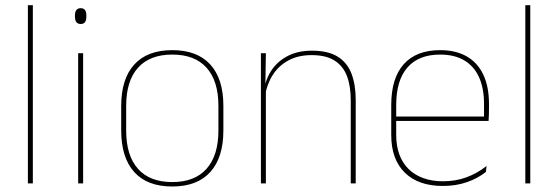

<svg xmlns="http://www.w3.org/2000/svg" viewBox="-20 -684 2082 716"><path d="M84 0V-664.5H102.5V0Z M271.5 0V-485.5H290V0ZM281 -594.5Q270.5 -594.5 265 -601.2Q259.5 -608 259.5 -622V-626.5Q259.5 -640 265 -646.8Q270.5 -653.5 281 -653.5Q291.5 -653.5 296.8 -646.8Q302 -640 302 -626.5V-622Q302 -608 296.8 -601.2Q291.5 -594.5 281 -594.5Z M622.5 11.5Q529 11.5 480.5 -42.5Q432 -96.5 432 -197.5V-289Q432 -390 480.8 -443.5Q529.5 -497 622.5 -497Q715.5 -497 764.2 -443.5Q813 -390 813 -289V-197.5Q813 -96.5 764.2 -42.5Q715.5 11.5 622.5 11.5ZM622.5 -5Q706 -5 750.2 -54.5Q794.5 -104 794.5 -197.5V-289Q794.5 -382 750.5 -431.2Q706.5 -480.5 622.5 -480.5Q538.5 -480.5 494.5 -431.2Q450.5 -382 450.5 -289V-197.5Q450.5 -104 494.5 -54.5Q538.5 -5 622.5 -5Z M1288 0V-310Q1288 -363 1273.8 -400.5Q1259.5 -438 1227.5 -458.2Q1195.5 -478.5 1142 -478.5Q1092.5 -478.5 1055.8 -458.8Q1019 -439 997 -404.2Q975 -369.5 968 -325L959 -344H964.5Q969 -385 990.8 -419.2Q1012.5 -453.5 1051 -474.2Q1089.5 -495 1143 -495Q1203.5 -495 1239.2 -472.8Q1275 -450.5 1290.8 -409.2Q1306.5 -368 1306.5 -311V0ZM953 0V-485.5H971.5L969.5 -358.5H971.5V0Z M1631.5 9.5Q1540 9.5 1489.5 -40.2Q1439 -90 1439 -180.5V-292.5Q1439 -392.5 1485.8 -444.8Q1532.5 -497 1621.5 -497Q1680 -497 1720.8 -473.5Q1761.5 -450 1782.5 -405.2Q1803.5 -360.5 1803.5 -296.5V-279.5Q1803.5 -268.5 1803.2 -257.5Q1803 -246.5 1802 -233H1785Q1785 -250.5 1785 -266.5Q1785 -282.5 1785 -296Q1785 -355.5 1766.2 -396.5Q1747.5 -437.5 1711 -459Q1674.5 -480.5 1621.5 -480.5Q1541.5 -480.5 1499.5 -432.5Q1457.5 -384.5 1457.5 -292.5V-243.5V-239.5V-181Q1457.5 -140 1469.2 -108Q1481 -76 1503.5 -53.8Q1526 -31.5 1558.5 -19.8Q1591 -8 1632 -8Q1679.5 -8 1719.5 -22.8Q1759.5 -37.5 1794.5 -65L1792 -43Q1762.5 -19 1721.5 -4.8Q1680.5 9.5 1631.5 9.5ZM1447.5 -233V-249.5H1795.5V-233Z M1939 0V-664.5H1957.5V0Z"/></svg>

Font: Anek Odia Medium Thin
Style: Regular
Weight: 250
Version: Version 1.003